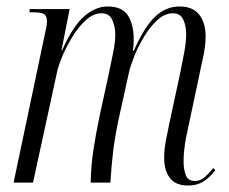

<svg xmlns="http://www.w3.org/2000/svg" viewBox="-20 -564 708 593"><path d="M561 9Q522 9 504.5 -14.5Q487 -38 487 -76Q487 -102 492.5 -130.5Q498 -159 503 -183L536 -336Q542 -366 548.5 -399.5Q555 -433 555 -460Q555 -484 546 -503.5Q537 -523 514 -523Q489 -523 466 -502Q443 -481 424.5 -450Q406 -419 394 -388.5Q382 -358 378 -339L346 -194Q335 -142 329.5 -97Q324 -52 321 0H260Q261 -52 268.5 -101Q276 -150 287 -203L316 -336Q324 -374 330 -404Q336 -434 336 -459Q336 -481 327 -502Q318 -523 293 -523Q269 -523 246 -502.5Q223 -482 204 -451Q185 -420 172 -389Q159 -358 155 -336L82 0H22L117 -451Q120 -465 122.5 -477Q125 -489 125 -497Q125 -515 116 -520.5Q107 -526 82 -526H71L72 -536H195L170 -409H172Q206 -485 241 -514.5Q276 -544 312 -544Q358 -544 375.5 -515.5Q393 -487 393 -444Q393 -436 392.5 -426.5Q392 -417 390 -407H393Q427 -483 460 -513.5Q493 -544 534 -544Q576 -544 595.5 -518.5Q615 -493 615 -452Q615 -421 607.5 -388Q600 -355 595 -329L555 -141Q551 -121 549 -101Q547 -81 547 -67Q547 -40 554 -22.5Q561 -5 582 -5Q598 -5 610.5 -15.5Q623 -26 639 -45L645 -38Q625 -13 606 -2Q587 9 561 9Z"/></svg>

Font: Noto Serif Display ExtraCondensed Light
Style: Italic
Weight: 300
Width: 2
Italic angle: -12°
Designer: Monotype Design Team
Foundry: Monotype Imaging Inc.
Version: Version 2.009